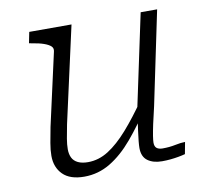

<svg xmlns="http://www.w3.org/2000/svg" viewBox="-66 -609 739 689"><g transform="rotate(-10 303.5 -264.0)"><path d="M159 -187Q153 -157 149.5 -136Q146 -115 146 -98Q146 -80 152.5 -67Q159 -54 173.5 -47Q188 -40 210 -40Q249 -40 284.5 -62.5Q320 -85 357 -127Q394 -169 435 -228L447 -200Q407 -139 367 -91.5Q327 -44 283 -17.5Q239 9 188 9Q136 9 110 -17Q84 -43 84 -85Q84 -106 88.5 -131.5Q93 -157 99 -188L158 -452Q161 -464 153 -471.5Q145 -479 128 -485Q111 -491 85 -495L75 -497L83 -537H237ZM478 -197Q469 -160 463.5 -134Q458 -108 455.5 -92Q453 -76 453 -68Q453 -54 460.5 -48Q468 -42 482 -42Q507 -42 528.5 -46.5Q550 -51 565 -51L557 -8Q546 -5 532 -2.5Q518 0 503 1.5Q488 3 472 3Q440 3 420 -11.5Q400 -26 400 -58Q400 -67 401.5 -82.5Q403 -98 406 -120Q409 -142 413 -169L411 -170L489 -537H549Z"/></g></svg>

Font: Roboto Serif 20pt ExtraLight
Style: Italic
Weight: 250
Italic angle: -10°
Version: Version 1.007